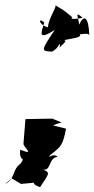

<svg xmlns="http://www.w3.org/2000/svg" viewBox="-43 -589 385 785"><path d="M200 -395C224 -416 231 -424 218 -425C267 -435 305 -436 272 -458C263 -435 313 -462 322 -445C320 -516 301 -535 281 -488C277 -519 261 -547 295 -516C232 -505 253 -518 253 -518C200 -562 224 -541 181 -569C196 -568 155 -517 153 -477C113 -489 113 -520 138 -497C128 -461 106 -418 181 -467C124 -381 123 -380 170 -378C201 -396 193 -408 203 -408ZM4 140 43 163 107 157C115 148 69 159 121 176C157 120 169 115 123 102C170 120 151 56 193 52C171 33 147 67 163 44C207 11 214 4 227 -63L174 -76L190 -83L209 -88L171 -104L111 -103L61 -102L53 -2C52 13 104 49 40 23C31 70 74 83 66 33C36 105 -5 125 60 69C-1 97 29 134 -23 165Z"/></svg>

Font: Asimov Aggro
Style: It
Weight: 500
Designer: Google
Version: Version 2.000980; 2014